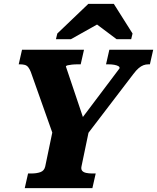

<svg xmlns="http://www.w3.org/2000/svg" viewBox="-20 -965 806 985"><path d="M107 0 124 -75H141Q168 -75 187.5 -82Q207 -89 212 -111L253 -308L256 -263L138 -596Q132 -611 125 -620Q118 -629 107.5 -632Q97 -635 82 -635H76L93 -710H411L394 -635H380Q363 -635 349 -633.5Q335 -632 327 -630Q319 -628 318 -624L419 -324L367 -314L593 -614Q595 -621 587.5 -625.5Q580 -630 566.5 -632.5Q553 -635 535 -635H524L541 -710H766L749 -635H742Q728 -635 716 -630.5Q704 -626 691.5 -615.5Q679 -605 664 -585L415 -259L439 -308L398 -111Q395 -97 401.5 -89Q408 -81 422 -78Q436 -75 453 -75H471L454 0ZM564 -945H433L274 -793L267 -764H344L524 -865L442 -866L578 -764H653L660 -793Z"/></svg>

Font: Roboto Serif 20pt
Style: Bold Italic
Weight: 700
Italic angle: -10°
Version: Version 1.007